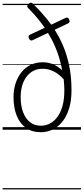

<svg xmlns="http://www.w3.org/2000/svg" viewBox="-20 -998 643 1477"><path d="M294 19Q225 19 178.5 -15Q132 -49 108 -109.5Q84 -170 84 -250Q84 -309 100.5 -358.5Q117 -408 146.5 -444Q176 -480 217 -499.5Q258 -519 308 -519Q352 -519 388.5 -503.5Q425 -488 458 -458Q445 -530 421.5 -595Q398 -660 364 -719.5Q330 -779 288.5 -832.5Q247 -886 197 -936Q188 -944 189.5 -952Q191 -960 200 -969Q217 -985 232 -971Q288 -916 335 -859Q382 -802 418 -740.5Q454 -679 479 -611Q504 -543 517 -467Q530 -391 530 -304Q530 -224 511.5 -163.5Q493 -103 460 -62Q427 -21 384.5 -1Q342 19 294 19ZM294 -31Q330 -31 362.5 -47Q395 -63 420.5 -97Q446 -131 460.5 -182Q475 -233 475 -304Q475 -326 473.5 -347Q472 -368 470 -388Q435 -427 394.5 -448Q354 -469 308 -469Q267 -469 236 -452.5Q205 -436 183 -406.5Q161 -377 150 -337.5Q139 -298 139 -250Q139 -186 157 -136.5Q175 -87 209.5 -59Q244 -31 294 -31ZM231 -689Q222 -684 214.5 -688Q207 -692 202 -704Q198 -714 200.5 -720.5Q203 -727 213 -732L484 -860Q504 -870 513 -846Q517 -836 515 -829.5Q513 -823 504 -818ZM0 449H603V459H0ZM0 -20H603V0H0ZM0 -505H603V-500H0ZM0 -969H603V-959H0Z"/></svg>

Font: Playwrite IT Trad Guides
Style: Regular
Weight: 400
Designer: Veronika Burian, José Scaglione
Foundry: TypeTogether
Version: Version 1.003